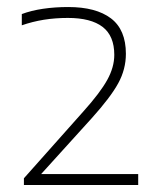

<svg xmlns="http://www.w3.org/2000/svg" viewBox="-20 -834 449 546"><path d="M48 -308V-327L217 -517Q265 -570.5 285 -606.8Q305 -643 305 -678Q305 -732 271.8 -757.5Q238.5 -783 173 -783Q137 -783 104.5 -777.8Q72 -772.5 42 -762V-794Q68.5 -804 102.2 -809Q136 -814 174 -814Q253 -814 295.5 -781.8Q338 -749.5 338 -681Q338 -637 316.2 -597.2Q294.5 -557.5 241 -498L87 -328L84 -339H373V-308Z"/></svg>

Font: Encode Sans SC Expanded Thin
Style: Regular
Weight: 250
Width: 7
Designer: Multiple Designers
Foundry: Impallari Type
Version: Version 3.002